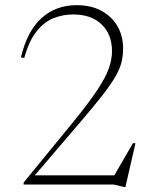

<svg xmlns="http://www.w3.org/2000/svg" viewBox="-20 -715 606 744"><path d="M416 -23.5 495 -160H505L466 9.5H459.5L421 0H71.5V-7.5L267.5 -247Q325.5 -318.5 357.5 -366.8Q389.5 -415 401.8 -450.2Q414 -485.5 414 -516.5Q414 -581.5 374 -620.2Q334 -659 263.5 -659Q222.5 -659 186 -644Q149.5 -629 120.8 -592.2Q92 -555.5 74 -490.5L61 -492.5Q85.5 -595 141 -645Q196.5 -695 277.5 -695Q332.5 -695 372.8 -673.2Q413 -651.5 435 -613.8Q457 -576 457 -527.5Q457 -499.5 451 -474.5Q445 -449.5 427.8 -419.2Q410.5 -389 377.5 -346.5Q344.5 -304 290.5 -241L107.5 -27L102 -35.5H434Z"/></svg>

Font: Newsreader 36pt ExtraLight
Style: Regular
Weight: 250
Designer: Hugues Gentile
Foundry: Production Type
Version: Version 1.003